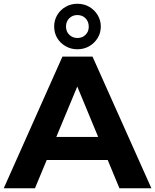

<svg xmlns="http://www.w3.org/2000/svg" viewBox="-29 -1001 825 1021"><path d="M-9 0 303 -700H463L776 0H606L350 -618H414L157 0ZM147 -150 190 -273H550L594 -150ZM382 -739Q348 -739 319.5 -755.5Q291 -772 275 -799Q259 -826 259 -860Q259 -893 275 -920.5Q291 -948 319.5 -964.5Q348 -981 382 -981Q418 -981 446 -964.5Q474 -948 490.5 -920.5Q507 -893 507 -860Q507 -826 490.5 -799Q474 -772 446 -755.5Q418 -739 382 -739ZM383 -799Q409 -799 426 -816Q443 -833 443 -859Q443 -886 426 -903.5Q409 -921 382 -921Q357 -921 339.5 -904Q322 -887 322 -860Q322 -833 339.5 -816Q357 -799 383 -799Z"/></svg>

Font: Montserrat Thin
Style: Bold
Weight: 700
Version: Version 9.000